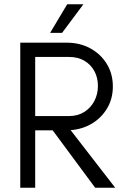

<svg xmlns="http://www.w3.org/2000/svg" viewBox="-20 -880 584 900"><path d="M75 0V-680H293Q354 -680 403 -653.5Q452 -627 480.5 -580.5Q509 -534 509 -475Q509 -417 482 -372Q455 -327 410.5 -300.5Q366 -274 311 -270L520 0H426L227 -269H145V0ZM145 -336H303Q345 -336 375.5 -355.5Q406 -375 422.5 -407Q439 -439 439 -477Q439 -516 422.5 -546.5Q406 -577 376 -595Q346 -613 303 -613H145ZM215 -726 295 -860H371L271 -726Z"/></svg>

Font: Teachers
Style: Regular
Weight: 400
Designer: Alfredo Marco Pradil, Chank Diesel
Version: Version 1.001